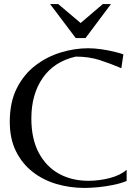

<svg xmlns="http://www.w3.org/2000/svg" viewBox="-20 -911 672 943"><path d="M395 12Q323 12 257 -7.5Q191 -27 139.5 -67.5Q88 -108 58 -169Q28 -230 28 -313Q28 -409 62.5 -477.5Q97 -546 154 -589.5Q211 -633 279 -653.5Q347 -674 413 -674Q444 -674 478 -669Q512 -664 541 -657Q570 -650 586 -644L576 -576Q522 -599 469.5 -616Q417 -633 352 -633Q246 -609 190 -528.5Q134 -448 134 -329Q134 -229 170.5 -160.5Q207 -92 270 -57.5Q333 -23 414 -23Q467 -23 519 -36.5Q571 -50 602 -77V-22Q572 -10 535 -2.5Q498 5 461.5 8.5Q425 12 395 12ZM352 -724 226 -891H266L376 -798L485 -891H525L400 -724Z"/></svg>

Font: Belleza
Style: Regular
Weight: 400
Designer: Eduardo Rodriguez Tunni
Foundry: Eduardo Rodriguez Tunni
Version: Version 1.003; ttfautohint (v1.8.4.7-5d5b)